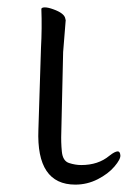

<svg xmlns="http://www.w3.org/2000/svg" viewBox="-20 -494 346 520"><path d="M184 6Q78 6 84 -143L91 -364Q94 -418 92 -470Q93 -474 101.5 -474Q110 -474 124 -469Q155 -458 157 -443V-442L158 -440L151 -353L146 -135Q145 -109 147.5 -83.5Q150 -58 167 -52.5Q184 -47 200 -47Q246 -47 276 -72Q291 -84 299 -84Q305 -84 306 -73.5Q307 -63 290 -43Q273 -23 244.5 -8.5Q216 6 184 6Z"/></svg>

Font: LXGW WenKai TC Light
Style: Regular
Weight: 300
Designer: LXGW / Fontworks Inc.
Foundry: LXGW / Fontworks Inc.
Version: Version 1.330